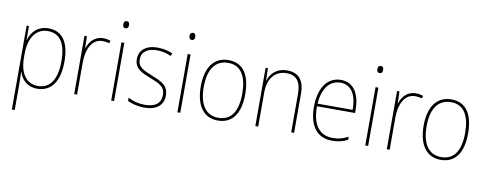

<svg xmlns="http://www.w3.org/2000/svg" viewBox="-74 -1101 4333 1713"><g transform="rotate(10 2092.5 -245.0)"><path d="M282 -538C181 -538 128 -472 108 -403H106L105 -528H84V232H110V-4C110 -42 109 -80 108 -113H110C129 -49 179 10 274 10C397 10 472 -85 472 -269C472 -447 406 -538 282 -538ZM281 -513C390 -513 445 -430 445 -269C445 -93 378 -15 275 -15C175 -15 110 -94 110 -246V-275C110 -419 170 -513 281 -513Z M776 -536C698 -536 653 -478 635 -420H633L630 -528H608V0H634V-290C634 -410 679 -510 776 -510C800 -510 819 -507 837 -501L844 -525C824 -532 801 -536 776 -536Z M957 -722C937 -722 931 -706 931 -690C931 -673 937 -658 956 -658C977 -658 983 -672 983 -690C983 -706 979 -722 957 -722ZM969 -528H943V0H969Z M1416 -130C1416 -226 1341 -251 1261 -284C1186 -315 1130 -334 1130 -407C1130 -477 1184 -513 1269 -513C1314 -513 1364 -502 1395 -484L1407 -509C1371 -526 1323 -538 1269 -538C1164 -538 1104 -485 1104 -407C1104 -317 1170 -292 1253 -259C1331 -229 1389 -206 1389 -131C1389 -59 1345 -15 1243 -15C1188 -15 1136 -29 1092 -53V-23C1124 -7 1179 10 1243 10C1359 10 1416 -44 1416 -130Z M1557 -722C1537 -722 1531 -706 1531 -690C1531 -673 1537 -658 1556 -658C1577 -658 1583 -672 1583 -690C1583 -706 1579 -722 1557 -722ZM1569 -528H1543V0H1569Z M2111 -264C2111 -423 2055 -538 1913 -538C1781 -538 1708 -436 1708 -265C1708 -97 1776 10 1910 10C2047 10 2111 -97 2111 -264ZM1735 -265C1735 -421 1796 -513 1913 -513C2038 -513 2084 -408 2084 -264C2084 -110 2031 -15 1910 -15C1791 -15 1735 -112 1735 -265Z M2444 -538C2344 -538 2294 -477 2275 -416H2273L2270 -528H2249V0H2275V-305C2275 -446 2346 -513 2444 -513C2525 -513 2574 -465 2574 -352V0H2600V-357C2600 -481 2543 -538 2444 -538Z M2932 -538C2798 -538 2734 -416 2734 -261C2734 -100 2798 10 2945 10C3001 10 3044 -1 3086 -23V-51C3034 -24 2998 -15 2945 -15C2823 -15 2759 -105 2760 -269H3105V-295C3105 -427 3056 -538 2932 -538ZM2932 -513C3034 -513 3080 -420 3079 -293H2761C2771 -438 2836 -513 2932 -513Z M3259 -722C3239 -722 3233 -706 3233 -690C3233 -673 3239 -658 3258 -658C3279 -658 3285 -672 3285 -690C3285 -706 3281 -722 3259 -722ZM3271 -528H3245V0H3271Z M3608 -536C3530 -536 3485 -478 3467 -420H3465L3462 -528H3440V0H3466V-290C3466 -410 3511 -510 3608 -510C3632 -510 3651 -507 3669 -501L3676 -525C3656 -532 3633 -536 3608 -536Z M4130 -264C4130 -423 4074 -538 3932 -538C3800 -538 3727 -436 3727 -265C3727 -97 3795 10 3929 10C4066 10 4130 -97 4130 -264ZM3754 -265C3754 -421 3815 -513 3932 -513C4057 -513 4103 -408 4103 -264C4103 -110 4050 -15 3929 -15C3810 -15 3754 -112 3754 -265Z"/></g></svg>

Font: Noto Sans Hebrew SemiCondensed Thin
Style: Regular
Weight: 100
Width: 4
Designer: Monotype Design Team
Foundry: Monotype Imaging Inc.
Version: Version 2.004